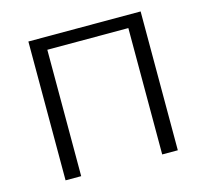

<svg xmlns="http://www.w3.org/2000/svg" viewBox="-97 -768 944 879"><g transform="rotate(-15 375.0 -329.0)"><path d="M567 -599H183V0H109V-658H641V0H567Z"/></g></svg>

Font: LXGW Bright GB
Style: Regular
Weight: 400
Designer: Christian Thalmann (Catharsis Fonts)
Foundry: LXGW / Christian Thalmann (Catharsis Fonts) / Fontworks Inc.
Version: Version 5.510